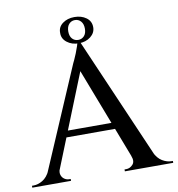

<svg xmlns="http://www.w3.org/2000/svg" viewBox="-106 -920 927 1001"><g transform="rotate(-10 357.0 -419.0)"><path d="M357 -714 664 -6H547L324 -586ZM142 -73Q135 -53 140 -39Q145 -25 156.5 -17.5Q168 -10 180 -10H189V0H-16V-10Q-16 -10 -11.5 -10Q-7 -10 -7 -10Q16 -10 40.5 -24.5Q65 -39 81 -73ZM357 -714 365 -627 115 -3H50L307 -602Q308 -604 314.5 -617.5Q321 -631 328.5 -650Q336 -669 342 -687Q348 -705 348 -714ZM486 -261V-227H180V-261ZM521 -73H634Q650 -39 674.5 -24.5Q699 -10 722 -10Q722 -10 726 -10Q730 -10 730 -10V0H474V-10H483Q503 -10 518 -26.5Q533 -43 521 -73ZM354 -838Q391 -838 416.5 -819.5Q442 -801 442 -769Q442 -739 416.5 -719Q391 -699 354 -699Q317 -699 291.5 -719Q266 -739 267 -769Q266 -800 291.5 -819Q317 -838 354 -838ZM354 -822Q335 -822 322.5 -808Q310 -794 310 -769Q310 -744 322.5 -730.5Q335 -717 354 -717Q373 -717 385.5 -730.5Q398 -744 398 -769Q398 -794 385.5 -808Q373 -822 354 -822Z"/></g></svg>

Font: Cinzel Medium
Style: Regular
Weight: 500
Designer: Natanael Gama
Version: Version 2.000